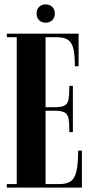

<svg xmlns="http://www.w3.org/2000/svg" viewBox="-20 -852 426 872"><path d="M146 -791Q146 -809 157.5 -820.5Q169 -832 187 -832Q206 -832 217.5 -820.5Q229 -809 229 -791Q229 -772 217.5 -760.5Q206 -749 187 -749Q169 -749 157.5 -760.5Q146 -772 146 -791ZM11 0V-16H56V-683H11V-699H337V-551H320Q320 -601 313.5 -629.5Q307 -658 289.5 -670.5Q272 -683 239 -683H187V-365H227Q260 -365 274 -373Q288 -381 291.5 -402Q295 -423 295 -462H311V-252H295Q295 -292 291.5 -312.5Q288 -333 274 -341Q260 -349 227 -349H187V-16H250Q283 -16 301.5 -29Q320 -42 327.5 -75.5Q335 -109 335 -168H352V0Z"/></svg>

Font: Emberly Black
Style: Regular
Weight: 900
Designer: Rajesh Rajput
Foundry: Rajesh Rajput
Version: Version 1.000